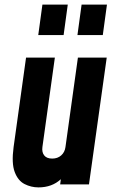

<svg xmlns="http://www.w3.org/2000/svg" viewBox="-20 -800 504 833"><path d="M147 13Q115 13 86.5 -1.5Q58 -16 43.8 -53.8Q29.5 -91.5 39 -162L93 -550H218L164 -162Q161 -139.5 171.8 -125.8Q182.5 -112 206.5 -112Q230 -112 245.5 -125.8Q261 -139.5 264 -162L318 -550H443L366 0H241L244 -22.5Q205.5 13 147 13ZM146 -648 164 -780H274L256 -648ZM316 -648 334 -780H444L426 -648Z"/></svg>

Font: Mohave
Style: Bold Italic
Weight: 700
Italic angle: -8°
Designer: Gumpita Rahayu
Foundry: Tokotype
Version: Version 2.003; ttfautohint (v1.8.3)